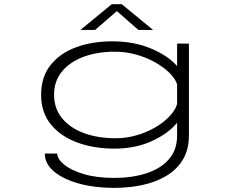

<svg xmlns="http://www.w3.org/2000/svg" viewBox="-20 -712 1140 934"><path d="M536.5 11Q436.5 11 355.8 -18.8Q275 -48.5 227.5 -106.8Q180 -165 180 -251Q180 -337.5 225.8 -395.2Q271.5 -453 350 -482Q428.5 -511 526 -511Q631 -511 714 -476.2Q797 -441.5 841.5 -390.5V-500H899V-54Q899 15.5 869.8 64.2Q840.5 113 789.2 143.5Q738 174 672.8 188Q607.5 202 535.5 202Q440 202 363.5 180.8Q287 159.5 242.5 122Q198 84.5 198 35H258.5Q259 61.5 292.5 89Q326 116.5 388 135Q450 153.5 536.5 153.5Q621.5 153.5 690.8 131.5Q760 109.5 800.8 63.8Q841.5 18 841.5 -52.5V-115Q799 -62.5 719 -25.8Q639 11 536.5 11ZM243 -251Q243 -184.5 281.8 -137Q320.5 -89.5 388.2 -64.5Q456 -39.5 542.5 -39.5Q594.5 -39.5 644 -53.8Q693.5 -68 734.8 -92Q776 -116 804 -145.5Q832 -175 841.5 -205.5V-302.5Q831.5 -331 803 -358.8Q774.5 -386.5 732.8 -409.8Q691 -433 641 -446.8Q591 -460.5 538 -460.5Q453.5 -460.5 386.8 -435.8Q320 -411 281.5 -364.2Q243 -317.5 243 -251ZM371.5 -566.5 523.5 -691.5H572.5L724.5 -566.5H653L548.5 -658L443 -566.5Z"/></svg>

Font: Trispace Expanded ExtraLight
Style: Regular
Weight: 200
Width: 7
Designer: Tyler Finck
Foundry: Etcetera Type Company
Version: Version 1.210; ttfautohint (v1.8.3)